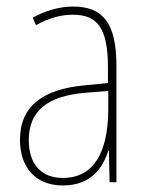

<svg xmlns="http://www.w3.org/2000/svg" viewBox="-20 -557 450 587"><path d="M203 -537C162 -537 118 -524 80 -503L90 -480C133 -504 170 -512 203 -512C278 -512 310 -471 310 -351V-303L237 -296C113 -284 41 -234 41 -129C41 -53 82 10 172 10C258 10 294 -43 311 -96H313L315 0H336V-356C336 -486 295 -537 203 -537ZM237 -273 311 -279V-220C310 -98 271 -13 172 -13C106 -13 68 -55 68 -129C68 -219 127 -263 237 -273Z"/></svg>

Font: Noto Sans Thai Cond Thin
Style: Regular
Weight: 100
Width: 3
Designer: Monotype Design Team
Foundry: Monotype Imaging Inc.
Version: Version 2.002